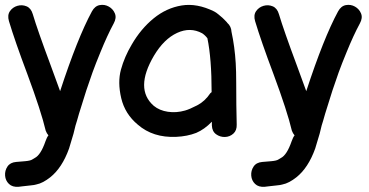

<svg xmlns="http://www.w3.org/2000/svg" viewBox="-22 -551 1485 773"><path d="M53 201Q54 201 69.5 199Q85 197 101 195.5Q117 194 123 192Q138 189 152 181.5Q166 174 180 163Q228 125 256 47Q263 24 274 -13Q283 -52 288 -65Q290 -73 296 -93Q313 -149 325.5 -187Q338 -225 350.5 -259.5Q363 -294 382 -340Q410 -409 436 -457Q448 -479 440.5 -497Q433 -515 416 -524.5Q399 -534 379.5 -530.5Q360 -527 348 -505Q290 -398 220 -184L182 -288Q129 -430 110 -494Q103 -518 85 -525.5Q67 -533 48 -527.5Q29 -522 18 -506Q7 -490 14 -466Q38 -386 88 -253Q144 -102 162 -25Q166 -14 173 -6Q167 1 161 18Q142 73 118 85L108 91Q101 96 79 98Q57 100 43 101Q19 103 8 119.5Q-3 136 -1.5 156Q0 176 14 189.5Q28 203 53 201Z M768 -16Q801 -30 831 -61V-46Q832 -22 848 -10.5Q864 1 883.5 0.5Q903 0 917.5 -13Q932 -26 931 -50Q930 -82 929.5 -127.5Q929 -173 929 -218.5Q929 -264 927 -297Q923 -363 910 -423Q909 -445 893 -459Q893 -460 887 -466L874 -479Q867 -485 857.5 -493Q848 -501 840 -505Q771 -539 709.5 -529Q648 -519 596.5 -477Q545 -435 508 -371Q479 -322 465 -271Q451 -220 466 -156Q481 -92 533 -49Q594 4 687 0Q732 -2 768 -16ZM723 -106Q688 -96 654 -101Q620 -106 597 -125Q519 -193 598 -327Q638 -394 691 -418.5Q744 -443 792 -417Q804 -409 813 -397Q830 -315 830 -180Q827 -178 825 -176Q803 -143 772 -127Q741 -111 723 -106Z M1044 201Q1045 201 1060.5 199Q1076 197 1092 195.5Q1108 194 1114 192Q1129 189 1143 181.5Q1157 174 1171 163Q1219 125 1247 47Q1254 24 1265 -13Q1274 -52 1279 -65Q1281 -73 1287 -93Q1304 -149 1316.5 -187Q1329 -225 1341.5 -259.5Q1354 -294 1373 -340Q1401 -409 1427 -457Q1439 -479 1431.5 -497Q1424 -515 1407 -524.5Q1390 -534 1370.5 -530.5Q1351 -527 1339 -505Q1281 -398 1211 -184L1173 -288Q1120 -430 1101 -494Q1094 -518 1076 -525.5Q1058 -533 1039 -527.5Q1020 -522 1009 -506Q998 -490 1005 -466Q1029 -386 1079 -253Q1135 -102 1153 -25Q1157 -14 1164 -6Q1158 1 1152 18Q1133 73 1109 85L1099 91Q1092 96 1070 98Q1048 100 1034 101Q1010 103 999 119.5Q988 136 989.5 156Q991 176 1005 189.5Q1019 203 1044 201Z"/></svg>

Font: Balsamiq Sans
Style: Regular
Weight: 400
Designer: Michael Angeles
Foundry: Balsamiq SRL
Version: Version 1.020; ttfautohint (v1.8.4.7-5d5b);gftools[0.9.26]